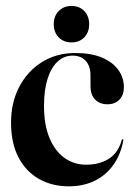

<svg xmlns="http://www.w3.org/2000/svg" viewBox="-20 -632 461 661"><path d="M406.5 -331.5Q406.5 -305 391.2 -289Q376 -273 350 -273Q323 -273 307.2 -289.5Q291.5 -306 291.5 -337V-373Q291.5 -404.5 275 -422.5Q258.5 -440.5 229.5 -440.5Q200 -440.5 177.8 -419.5Q155.5 -398.5 143.5 -359.8Q131.5 -321 131.5 -268Q131.5 -202 150.5 -156.8Q169.5 -111.5 202.2 -88.2Q235 -65 276.5 -65Q322.5 -65 354.8 -85.5Q387 -106 399 -149.5Q399.5 -151.5 400.5 -152.2Q401.5 -153 402.5 -153Q404 -152.5 404.5 -151.2Q405 -150 404.5 -148Q395 -98 369.2 -62.8Q343.5 -27.5 304.8 -9Q266 9.5 216.5 9.5Q160 9.5 115 -15.5Q70 -40.5 44 -89.5Q18 -138.5 18 -210.5Q18 -278.5 46 -332.5Q74 -386.5 124 -418Q174 -449.5 239 -449.5Q293.5 -449.5 330.5 -434Q367.5 -418.5 387 -391.8Q406.5 -365 406.5 -331.5ZM226 -486Q199 -486 182 -503.5Q165 -521 165 -548.5Q165 -576.5 182.2 -594Q199.5 -611.5 226 -611.5Q253.5 -611.5 270.2 -594Q287 -576.5 287 -548.5Q287 -521 270.2 -503.5Q253.5 -486 226 -486Z"/></svg>

Font: Fraunces 120pt SemiBold
Style: Regular
Weight: 600
Version: Version 1.000;[b76b70a41]